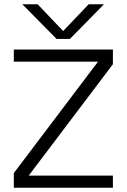

<svg xmlns="http://www.w3.org/2000/svg" viewBox="-20 -883 596 903"><path d="M309 -700H246L85 -863H157L277 -737L397 -863H469ZM45 -650H511V-581L115 -57H511V0H45V-69L441 -593H45Z"/></svg>

Font: Overused Grotesk Book
Style: Regular
Weight: 350
Version: Version 0.003